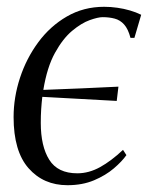

<svg xmlns="http://www.w3.org/2000/svg" viewBox="-20 -535 457 565"><path d="M178.5 10Q108 10 64 -40Q20 -90 20 -190.5Q20 -248.5 38.8 -305.8Q57.5 -363 92.5 -410.5Q127.5 -458 176.8 -486.5Q226 -515 286.5 -515Q306 -515 325.2 -512.2Q344.5 -509.5 362.5 -504.2Q380.5 -499 395.5 -491.5L375.5 -423.5H364Q357 -450 345.2 -463Q333.5 -476 317.5 -480.2Q301.5 -484.5 282 -484.5Q268.5 -484.5 244 -475.8Q219.5 -467 192.2 -444.2Q165 -421.5 141.8 -379.5Q118.5 -337.5 107.5 -270.5Q170 -273 220.5 -275Q271 -277 328.5 -280L323.5 -238Q269 -241 214.2 -244Q159.5 -247 104.5 -250Q102.5 -233 101.2 -213.8Q100 -194.5 100 -173.5Q100 -104.5 125 -64.8Q150 -25 207.5 -25Q241.5 -25 274.5 -43.2Q307.5 -61.5 342 -94L352 -78.5Q339 -60 315 -39.5Q291 -19 256.8 -4.5Q222.5 10 178.5 10Z"/></svg>

Font: Merriweather 144pt Light
Style: Italic
Weight: 300
Italic angle: -7.8°
Version: Version 2.101